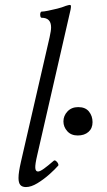

<svg xmlns="http://www.w3.org/2000/svg" viewBox="-20 -745 434 778"><path d="M85 13Q70 13 62.5 4.5Q55 -4 55 -24Q55 -36 57.5 -52Q60 -68 65 -90L181 -594Q184 -608 185.5 -617.5Q187 -627 187 -634Q187 -673 149 -673Q145 -673 143.5 -679.5Q142 -686 143.5 -692Q145 -698 149 -698Q157 -698 174.5 -701.5Q192 -705 212 -710Q232 -715 246 -721Q252 -723 256.5 -724Q261 -725 262 -725Q267 -725 267.5 -721Q268 -717 266 -706L131 -117Q122 -79 123 -64.5Q124 -50 134 -50Q142 -50 158 -61.5Q174 -73 197 -93Q201 -97 206.5 -93Q212 -89 215 -83Q218 -77 216 -74Q203 -59 180 -38.5Q157 -18 131.5 -2.5Q106 13 85 13ZM295 -196Q268 -196 252.5 -213.5Q237 -231 237 -253Q237 -276 253.5 -293.5Q270 -311 297 -311Q326 -311 340.5 -293Q355 -275 355 -250Q355 -225 338.5 -210.5Q322 -196 295 -196Z"/></svg>

Font: Junicode VF
Style: Italic
Weight: 400
Italic angle: -11°
Designer: Peter S. Baker
Version: Version 2.209